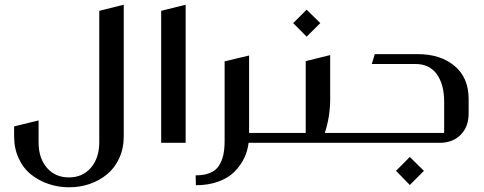

<svg xmlns="http://www.w3.org/2000/svg" viewBox="-20 -607 2055 816"><path d="M401.9 -561 505.9 -586.9V-27.8Q505.9 23.9 486.6 65.7Q467.3 107.4 434.8 134Q402.3 160.6 361.1 174.8Q319.8 189 273.9 189Q228 189 186.3 174.8Q144.5 160.6 111.6 134.3Q78.6 107.9 59.3 65.9Q40 23.9 40 -27.8V-69.8L144 -95.2V-2Q144 65.4 179.4 106.2Q214.8 147 272.9 147Q331.1 147 366.5 105.7Q401.9 64.5 401.9 -2.9Z M665 -561 769 -586.9V0H665Z M934.6 -346.2 1038.6 -371.1V-42H1117.7Q1127.4 -42 1127.4 -32.2V-9.8Q1127.4 0 1117.7 0H1036.6Q1032.2 35.2 1017.3 65.9Q1002.4 96.7 976.3 123Q950.2 149.4 908 164.8Q865.7 180.2 812.5 180.2L811.5 138.2Q848.1 138.2 872.8 127.9Q897.5 117.7 910.6 96.9Q923.8 76.2 929.2 51Q934.6 25.9 934.6 -8.8Z M1283.2 -565.9 1341.3 -508.8 1283.2 -451.2 1226.1 -508.8ZM1360.4 -42H1462.4Q1472.2 -42 1472.2 -32.2V-9.8Q1472.2 0 1462.4 0H1118.2Q1108.4 0 1108.4 -9.8V-32.2Q1108.4 -42 1118.2 -42H1279.3V-347.2L1383.3 -373V-186Q1383.3 -111.8 1360.4 -42Z M1461.9 -42H1867.7V-173.8Q1867.7 -248.5 1836.4 -291.7Q1805.2 -335 1746.1 -335H1560.1L1572.8 -377H1754.9Q1851.6 -377 1911.6 -327.1Q1971.7 -277.3 1971.7 -186V-124Q1971.7 -68.4 1938 -34.2Q1904.3 0 1848.1 0H1461.9Q1452.1 0 1452.1 -9.8V-32.2Q1452.1 -42 1461.9 -42ZM1721.7 60.1 1781.7 119.1 1721.7 179.2 1663.1 119.1Z"/></svg>

Font: Wesal
Style: Regular
Weight: 400
Designer: Ahmed zaza
Foundry: Ahmed zaza
Version: Version 2.01